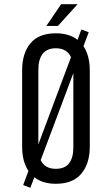

<svg xmlns="http://www.w3.org/2000/svg" viewBox="-20 -865 521 911"><path d="M270 -845H348L255 -742H200ZM376 -646Q406 -601 406 -531V-169Q406 -89 366 -41Q326 7 245 7Q182 7 143 -24L124 26L90 13L115 -54Q85 -99 85 -169V-531Q85 -612 124.5 -659.5Q164 -707 245 -707Q308 -707 348 -676L366 -725L401 -712ZM317 -594Q297 -636 245 -636Q203 -636 182.5 -609.5Q162 -583 162 -535V-180ZM245 -64Q288 -64 308 -90.5Q328 -117 328 -165V-518L173 -105Q193 -64 245 -64Z"/></svg>

Font: Bebas Neue Regular
Style: Regular
Weight: 400
Designer: Ryoichi Tsunekawa & LGV (GE)
Foundry: Free Software Foundation, Inc.
Version: Version 1.003 August 13, 2016